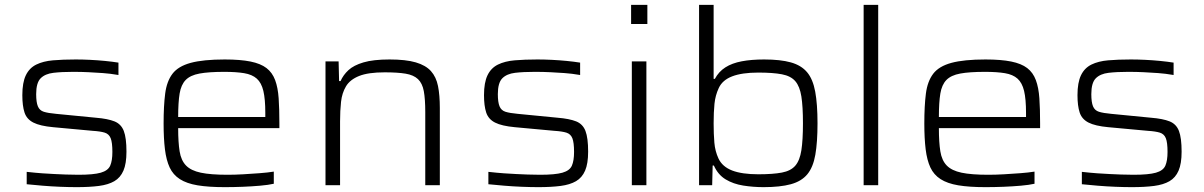

<svg xmlns="http://www.w3.org/2000/svg" viewBox="-20 -763 4960 791"><path d="M296 8Q265 8 228 6.5Q191 5 155 2Q119 -1 90 -4V-55Q126 -51 154 -49Q182 -47 205 -46Q228 -45 251 -44Q274 -43 303 -43Q365 -43 395 -51.5Q425 -60 434 -80.5Q443 -101 443 -137Q443 -176 436 -193.5Q429 -211 411.5 -216.5Q394 -222 362 -224L199 -239Q145 -244 117.5 -258Q90 -272 81 -299.5Q72 -327 72 -371Q72 -423 86.5 -453Q101 -483 129.5 -497Q158 -511 198.5 -514.5Q239 -518 292 -518Q319 -518 350.5 -516.5Q382 -515 412.5 -512Q443 -509 468 -505V-454Q433 -460 403.5 -462Q374 -464 345 -465.5Q316 -467 281 -467Q234 -467 200 -463Q166 -459 147.5 -440.5Q129 -422 129 -375Q129 -342 136 -325Q143 -308 160.5 -302.5Q178 -297 211 -294L375 -278Q424 -274 451.5 -263Q479 -252 490 -223.5Q501 -195 501 -138Q501 -89 488.5 -60Q476 -31 451 -16.5Q426 -2 387.5 3Q349 8 296 8Z M906 8Q839 8 794 0.5Q749 -7 721 -25Q693 -43 679 -73Q665 -103 659.5 -148Q654 -193 654 -254Q654 -327 660.5 -377.5Q667 -428 690.5 -459Q714 -490 765.5 -504Q817 -518 906 -518Q970 -518 1012 -509.5Q1054 -501 1078 -482.5Q1102 -464 1113.5 -433Q1125 -402 1128 -358Q1131 -314 1131 -255V-235H714Q714 -177 720 -139.5Q726 -102 746.5 -81Q767 -60 807.5 -51.5Q848 -43 918 -43Q948 -43 982.5 -45Q1017 -47 1050 -49.5Q1083 -52 1108 -56V-6Q1086 -1 1052 2Q1018 5 980.5 6.5Q943 8 906 8ZM1073 -261V-298Q1073 -355 1065 -388.5Q1057 -422 1038 -439Q1019 -456 986 -461.5Q953 -467 904 -467Q840 -467 802 -460Q764 -453 745 -433.5Q726 -414 720 -377.5Q714 -341 714 -281H1093Z M1321 0V-510H1375L1377 -429H1383Q1394 -454 1415.5 -474Q1437 -494 1477.5 -506Q1518 -518 1585 -518Q1652 -518 1693 -506Q1734 -494 1755.5 -470Q1777 -446 1784.5 -408.5Q1792 -371 1792 -318V0H1732V-301Q1732 -355 1726 -387.5Q1720 -420 1702 -437Q1684 -454 1651 -459.5Q1618 -465 1565 -465Q1497 -465 1459.5 -450Q1422 -435 1405.5 -407.5Q1389 -380 1385 -343.5Q1381 -307 1381 -263V0Z M2198 8Q2167 8 2130 6.5Q2093 5 2057 2Q2021 -1 1992 -4V-55Q2028 -51 2056 -49Q2084 -47 2107 -46Q2130 -45 2153 -44Q2176 -43 2205 -43Q2267 -43 2297 -51.5Q2327 -60 2336 -80.5Q2345 -101 2345 -137Q2345 -176 2338 -193.5Q2331 -211 2313.5 -216.5Q2296 -222 2264 -224L2101 -239Q2047 -244 2019.5 -258Q1992 -272 1983 -299.5Q1974 -327 1974 -371Q1974 -423 1988.5 -453Q2003 -483 2031.5 -497Q2060 -511 2100.5 -514.5Q2141 -518 2194 -518Q2221 -518 2252.5 -516.5Q2284 -515 2314.5 -512Q2345 -509 2370 -505V-454Q2335 -460 2305.5 -462Q2276 -464 2247 -465.5Q2218 -467 2183 -467Q2136 -467 2102 -463Q2068 -459 2049.5 -440.5Q2031 -422 2031 -375Q2031 -342 2038 -325Q2045 -308 2062.5 -302.5Q2080 -297 2113 -294L2277 -278Q2326 -274 2353.5 -263Q2381 -252 2392 -223.5Q2403 -195 2403 -138Q2403 -89 2390.5 -60Q2378 -31 2353 -16.5Q2328 -2 2289.5 3Q2251 8 2198 8Z M2580 -664V-743H2647V-664ZM2583 0V-510H2643V0Z M3126 8Q3083 8 3042 1.5Q3001 -5 2969.5 -24Q2938 -43 2921 -81H2916L2914 0H2860V-743H2920V-438H2925Q2941 -468 2968.5 -485.5Q2996 -503 3036 -510.5Q3076 -518 3128 -518Q3195 -518 3238 -506Q3281 -494 3305 -465.5Q3329 -437 3338.5 -385.5Q3348 -334 3348 -255Q3348 -177 3339 -125.5Q3330 -74 3306 -45Q3282 -16 3238 -4Q3194 8 3126 8ZM3104 -45Q3164 -45 3201 -52Q3238 -59 3256.5 -80.5Q3275 -102 3281.5 -144Q3288 -186 3288 -255Q3288 -324 3281.5 -365.5Q3275 -407 3256.5 -428.5Q3238 -450 3201 -457Q3164 -464 3104 -464Q3037 -464 2996.5 -448.5Q2956 -433 2941 -400Q2927 -370 2923.5 -335.5Q2920 -301 2920 -255Q2920 -211 2923 -175.5Q2926 -140 2940 -110Q2956 -76 2996.5 -60.5Q3037 -45 3104 -45Z M3538 0V-743H3598V0Z M4040 8Q3973 8 3928 0.5Q3883 -7 3855 -25Q3827 -43 3813 -73Q3799 -103 3793.5 -148Q3788 -193 3788 -254Q3788 -327 3794.5 -377.5Q3801 -428 3824.5 -459Q3848 -490 3899.5 -504Q3951 -518 4040 -518Q4104 -518 4146 -509.5Q4188 -501 4212 -482.5Q4236 -464 4247.5 -433Q4259 -402 4262 -358Q4265 -314 4265 -255V-235H3848Q3848 -177 3854 -139.5Q3860 -102 3880.5 -81Q3901 -60 3941.5 -51.5Q3982 -43 4052 -43Q4082 -43 4116.5 -45Q4151 -47 4184 -49.5Q4217 -52 4242 -56V-6Q4220 -1 4186 2Q4152 5 4114.5 6.5Q4077 8 4040 8ZM4207 -261V-298Q4207 -355 4199 -388.5Q4191 -422 4172 -439Q4153 -456 4120 -461.5Q4087 -467 4038 -467Q3974 -467 3936 -460Q3898 -453 3879 -433.5Q3860 -414 3854 -377.5Q3848 -341 3848 -281H4227Z M4643 8Q4612 8 4575 6.5Q4538 5 4502 2Q4466 -1 4437 -4V-55Q4473 -51 4501 -49Q4529 -47 4552 -46Q4575 -45 4598 -44Q4621 -43 4650 -43Q4712 -43 4742 -51.5Q4772 -60 4781 -80.5Q4790 -101 4790 -137Q4790 -176 4783 -193.5Q4776 -211 4758.5 -216.5Q4741 -222 4709 -224L4546 -239Q4492 -244 4464.5 -258Q4437 -272 4428 -299.5Q4419 -327 4419 -371Q4419 -423 4433.5 -453Q4448 -483 4476.5 -497Q4505 -511 4545.5 -514.5Q4586 -518 4639 -518Q4666 -518 4697.5 -516.5Q4729 -515 4759.5 -512Q4790 -509 4815 -505V-454Q4780 -460 4750.5 -462Q4721 -464 4692 -465.5Q4663 -467 4628 -467Q4581 -467 4547 -463Q4513 -459 4494.5 -440.5Q4476 -422 4476 -375Q4476 -342 4483 -325Q4490 -308 4507.5 -302.5Q4525 -297 4558 -294L4722 -278Q4771 -274 4798.5 -263Q4826 -252 4837 -223.5Q4848 -195 4848 -138Q4848 -89 4835.5 -60Q4823 -31 4798 -16.5Q4773 -2 4734.5 3Q4696 8 4643 8Z"/></svg>

Font: Saira Expanded Light
Style: Regular
Weight: 300
Width: 7
Designer: Hector Gatti with collaboration of the Omnibus-Type team
Foundry: Omnibus-Type
Version: Version 1.101